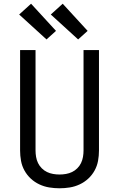

<svg xmlns="http://www.w3.org/2000/svg" viewBox="-20 -1004 640 1032"><path d="M300 8Q272 8 244.5 3.5Q217 -1 191.5 -13Q166 -25 145.5 -44Q125 -63 111.5 -87.5Q98 -112 93 -139.5Q88 -167 88 -195V-735H171V-195Q171 -178 174 -160.5Q177 -143 184.5 -127.5Q192 -112 204.5 -99.5Q217 -87 232.5 -79.5Q248 -72 265.5 -69Q283 -66 300 -66Q317 -66 334.5 -69Q352 -72 367.5 -79.5Q383 -87 395.5 -99.5Q408 -112 415.5 -127.5Q423 -143 426 -160.5Q429 -178 429 -195V-735H512V-195Q512 -167 507 -139.5Q502 -112 488.5 -87.5Q475 -63 454.5 -44Q434 -25 408.5 -13Q383 -1 355.5 3.5Q328 8 300 8ZM400 -792 253 -926 317 -984 451 -838ZM230 -792 83 -926 147 -984 281 -838Z"/></svg>

Font: Zed Mono Extended
Style: Regular
Weight: 400
Width: 7
Monospace: yes
Designer: Belleve Invis
Foundry: Belleve Invis
Version: Version 1.0.0; ttfautohint (v1.8.4)